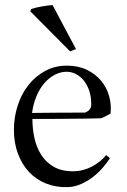

<svg xmlns="http://www.w3.org/2000/svg" viewBox="-20 -748 518 781"><path d="M106.4 -711.4Q127 -717.8 150.9 -721.9Q174.8 -726.1 193.8 -727.5L289.1 -548.3L265.1 -539.1L103.5 -701.7ZM427.2 -104.5Q416 -86.9 398.7 -66.7Q381.3 -46.4 359.4 -29.1Q337.4 -11.7 310.8 0.2Q284.2 12.2 254.9 13.2Q207.5 14.6 167.2 -1.5Q127 -17.6 98.1 -48.3Q69.3 -79.1 53 -122.8Q36.6 -166.5 36.6 -219.7Q36.6 -271 51.8 -318.1Q66.9 -365.2 95.2 -401.4Q123.5 -437.5 163.3 -459.2Q203.1 -481 252 -481Q298.3 -481 333.5 -463.9Q368.7 -446.8 391.4 -419.4Q414.1 -392.1 423.8 -357.2Q433.6 -322.3 429.7 -286.1Q421.4 -280.8 411.4 -276.4Q401.4 -272 393.1 -267.1Q380.9 -266.6 360.6 -266.1Q340.3 -265.6 315.7 -265.4Q291 -265.1 264.4 -264.9Q237.8 -264.6 212.6 -264.4Q187.5 -264.2 165.8 -264.2Q144 -264.2 129.9 -264.2H111.8Q111.8 -224.6 120.1 -186.5Q128.4 -148.4 147.5 -118.4Q166.5 -88.4 198.2 -69.8Q230 -51.3 276.9 -51.3Q298.3 -51.3 318.1 -56.6Q337.9 -62 355 -71Q372.1 -80.1 386.7 -92Q401.4 -104 412.1 -117.2ZM110.4 -288.6Q218.8 -290 326.7 -290Q338.4 -295.4 344.7 -302.5Q351.1 -309.6 351.1 -325.2Q351.1 -354 343.3 -377.9Q335.4 -401.9 321.8 -419.2Q308.1 -436.5 289.8 -446.3Q271.5 -456.1 250.5 -456.1Q232.9 -456.1 214.8 -449.2Q196.8 -442.4 179.9 -428.7Q163.1 -415 148.9 -394.8Q134.8 -374.5 125 -348.1Q114.7 -320.8 110.4 -288.6Z"/></svg>

Font: Varendra
Style: Regular
Weight: 400
Designer: Jacob Thomas
Foundry: Bangla Type Foundry
Version: Version 1.008